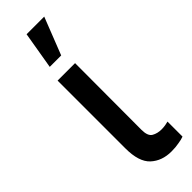

<svg xmlns="http://www.w3.org/2000/svg" viewBox="-264 -791 812 812"><g transform="rotate(-45 142.0 -385.0)"><path d="M73.2 -545.9Q98.6 -545.9 177.7 -545.9Q177.7 -446.3 176.8 -147.5Q176.8 -110.4 195.3 -99.6Q213.9 -88.9 238.3 -88.9Q250 -88.9 261.7 -90.8Q273.4 -92.8 279.3 -94.7Q279.3 -64.5 279.3 -4.9Q266.6 0 247.1 2.9Q227.5 6.8 202.1 6.8Q145.5 6.8 109.4 -26.4Q73.2 -59.6 73.2 -140.6Q73.2 -275.4 73.2 -545.9ZM90.8 -610.4Q97.7 -651.4 119.1 -777.3Q145.5 -777.3 224.6 -777.3Q208 -735.4 159.2 -610.4Q141.6 -610.4 90.8 -610.4Z"/></g></svg>

Font: DeepSea
Style: Medium
Weight: 500
Designer: Stem
Version: Version 3.019;git-0a5106e0b